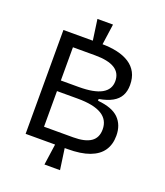

<svg xmlns="http://www.w3.org/2000/svg" viewBox="-161 -890 967 1124"><g transform="rotate(20 322.0 -328.5)"><path d="M269 -647 250 -782H347L328 -647ZM250 125 269 -9H328L347 125ZM85 -6V-653H322Q377 -653 421 -643Q465 -633 496.5 -612.5Q528 -592 545 -560Q562 -528 562 -483Q562 -445 547 -417Q532 -389 500 -371Q468 -353 417 -344V-333Q507 -325 547.5 -284.5Q588 -244 588 -177Q588 -122 562 -84Q536 -46 482.5 -26Q429 -6 345 -6ZM172 -82H354Q427 -82 463.5 -107Q500 -132 500 -184Q500 -244 450.5 -274Q401 -304 301 -304H172ZM172 -370H283Q379 -370 426 -396.5Q473 -423 473 -475Q473 -526 432.5 -551.5Q392 -577 310 -577H172Z"/></g></svg>

Font: Bricolage Grotesque 16pt
Style: Regular
Weight: 400
Version: Version 1.001;gftools[0.9.33.dev8+g029e19f]